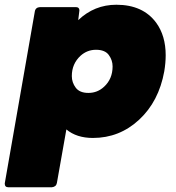

<svg xmlns="http://www.w3.org/2000/svg" viewBox="-55 -572 741 810"><path d="M164 218H-20Q-35 218 -35 202L92 -524Q95 -541 114 -542H265Q280 -542 280 -528L275 -487Q343 -552 436 -552Q548 -552 604 -476Q644 -421 644 -339Q644 -307 638 -271Q615 -144 532 -67Q449 10 337 10Q268 10 225 -26L185 200Q182 216 164 218ZM318 -180Q356 -180 384 -206Q420 -239 420 -292Q420 -318 404 -340Q388 -362 350 -362Q313 -362 285 -337Q248 -303 248 -251Q248 -224 264.5 -202Q281 -180 318 -180Z"/></svg>

Font: YamahaIndonesia935. App Black
Style: Italic
Weight: 900
Italic angle: -10°
Designer: Dalton Maag Ltd
Foundry: Dalton Maag Ltd
Version: Version 1.002; January 01, 2024; Regular/Italic